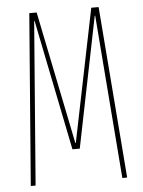

<svg xmlns="http://www.w3.org/2000/svg" viewBox="-53 -772 605 814"><g transform="rotate(-5 250.0 -365.0)"><path d="M249 -165H251L366.2 -730.5H397.5L455.1 0H434.6L379.9 -695.3H377.9L265.6 -139.6H234.4L122.1 -695.3H120.1L65.4 0H44.9L102.5 -730.5H133.8Z"/></g></svg>

Font: Mgen+ 1mn thin
Style: Regular
Weight: 100
Designer: [Source Han Sans]
Ryoko NISHIZUKA  (kana & ideographs); Paul D. Hunt (Latin, Greek & Cyrillic); Wenlong ZHANG  (bopomofo
Version: Version 1.059.20150602